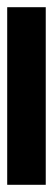

<svg xmlns="http://www.w3.org/2000/svg" viewBox="173 -173 147 533"><g transform="rotate(90 246.5 93.5)"><path d="M0 147H493V40H0Z"/></g></svg>

Font: MV Cash SemiBold
Style: Regular
Weight: 600
Designer: Rodrigo Fuenzalida
Foundry: fragTYPE
Version: Version 1.100;Glyphs 3.1.2 (3151)